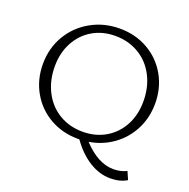

<svg xmlns="http://www.w3.org/2000/svg" viewBox="-142 -800 1073 1090"><g transform="rotate(20 395.0 -255.0)"><path d="M737 129Q696 154 637 154Q573 154 511 116Q449 78 398 6H390Q295 6 219 -37.5Q143 -81 100 -157Q57 -233 57 -326Q57 -422 102.5 -499Q148 -576 226.5 -620Q305 -664 400 -664Q495 -664 571 -620.5Q647 -577 690 -501Q733 -425 733 -332Q733 -247 697 -176Q661 -105 597 -58.5Q533 -12 452 1Q543 99 637 99Q681 99 716 81ZM400 -41Q477 -41 537.5 -76.5Q598 -112 632 -175.5Q666 -239 666 -320Q666 -406 631 -473.5Q596 -541 533 -578.5Q470 -616 390 -616Q313 -616 253 -580.5Q193 -545 159 -481.5Q125 -418 125 -337Q125 -251 160 -183.5Q195 -116 257.5 -78.5Q320 -41 400 -41Z"/></g></svg>

Font: Ysabeau Semilight
Style: Regular
Weight: 300
Designer: Christian Thalmann (Catharsis Fonts)
Version: Version 0.003